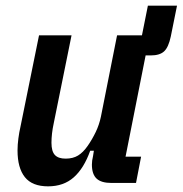

<svg xmlns="http://www.w3.org/2000/svg" viewBox="-20 -647 646 679"><path d="M374 0Q338 0 321.5 -15.5Q305 -31 305 -65Q305 -72 306 -79.5Q307 -87 309 -95L312 -114H299Q277 -52 241 -20Q205 12 150 12Q94 12 68 -20.5Q42 -53 42 -115Q42 -135 45 -157.5Q48 -180 52 -197L118 -522H233L170 -211Q162 -174 162 -142Q162 -112 174 -99Q186 -86 212 -86Q238 -86 256 -97Q274 -108 290 -131Q306 -154 318.5 -180Q331 -206 337 -235L394 -522H482L503 -627H606L584 -518Q576 -480 560.5 -465.5Q545 -451 513 -451H495L424 -93H479L461 0Z"/></svg>

Font: IBM Plex Sans Cond SmBld
Style: Italic
Weight: 600
Width: 3
Italic angle: -11°
Designer: Mike Abbink, Paul van der Laan, Pieter van Rosmalen
Foundry: Bold Monday
Version: Version 1.3